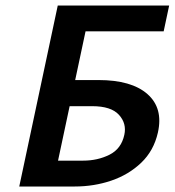

<svg xmlns="http://www.w3.org/2000/svg" viewBox="-20 -678 635 698"><path d="M50 0 190 -658H595L575 -564H291L191 -94H282Q335 -94 378 -115.5Q421 -137 432 -188Q441 -229 412.5 -260.5Q384 -292 315 -292H191L212 -387H338Q458 -387 516 -336Q574 -285 554 -196Q539 -130 493.5 -86.5Q448 -43 385 -21.5Q322 0 252 0Z"/></svg>

Font: Ysabeau Infant
Style: Bold Italic
Weight: 700
Italic angle: -12°
Designer: Christian Thalmann (Catharsis Fonts)
Version: Version 2.001;gftools[0.9.30]; featfreeze: ss01,ss02,lnum